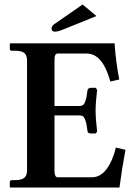

<svg xmlns="http://www.w3.org/2000/svg" viewBox="-20 -840 602 860"><path d="M350.1 -819.8 412.1 -768.1 268.1 -710Q240.2 -697.8 225.1 -698.2Q210.9 -698.2 210.9 -712.9Q210.9 -724.1 226.1 -733.9ZM26.9 0 23.9 -2V-23.9Q23.9 -32.7 32.2 -33.2H45.9Q75.7 -33.2 88.4 -43.2Q101.1 -53.2 101.1 -77.1V-568.8Q101.1 -592.8 88.6 -602.8Q76.2 -612.8 45.9 -612.8H32.2Q24.4 -612.8 23.9 -621.1V-644L26.9 -646H493.2Q499 -561 514.2 -483.9L474.1 -475.1Q439.9 -600.1 368.2 -600.1H237.8Q223.6 -600.1 224.1 -570.8V-365.2H336.9Q345.7 -365.2 351.8 -369.6Q357.9 -374 362.1 -386.5Q366.2 -398.9 367.7 -407.5Q369.1 -416 372.1 -436Q372.1 -439.9 376.5 -443.4Q380.9 -446.8 388.2 -446.8H409.2L415 -437Q408.2 -380.9 408.2 -344.2Q408.2 -310.1 415 -251L409.2 -242.2H388.2Q372.1 -242.2 372.1 -252Q369.1 -272 367.7 -281Q366.2 -290 362.1 -302Q357.9 -314 352.1 -318.6Q346.2 -323.2 336.9 -323.2H224.1V-75.2Q224.1 -46.4 237.8 -45.9H391.1Q430.2 -45.9 457.5 -83Q484.9 -120.1 499 -179.2L542 -168.9Q525.9 -83 515.1 0Z"/></svg>

Font: Linux Libertine
Style: Semibold
Weight: 600
Designer: Philipp H. Poll
Foundry: Philipp H. Poll
Version: Version 5.1.2 ; ttfautohint (v0.9)